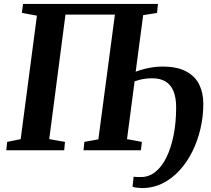

<svg xmlns="http://www.w3.org/2000/svg" viewBox="-20 -763 1074 975"><path d="M700.5 192Q691 192 675.8 190.2Q660.5 188.5 653 185.5L658.5 134.5Q665.5 135.5 675.8 135.8Q686 136 696.5 136Q736.5 136 769.5 109.5Q802.5 83 825.8 35Q849 -13 861.8 -77.5Q874.5 -142 874.5 -218Q874.5 -267 861 -300Q847.5 -333 820.5 -349.2Q793.5 -365.5 753 -365.5Q735.5 -365.5 719.8 -363.5Q704 -361.5 690 -358Q676 -354.5 663.5 -350L625 -56.5L700.5 -42.5L695.5 0H404L408.5 -42.5L479.5 -55.5L563.5 -689H312.5L230 -56.5L310 -42.5L306 0H12L16.5 -42.5L85 -56.5L167.5 -683.5L91 -697.5L97 -743H782L777.5 -697.5L707 -686L669 -399Q690.5 -407 713.2 -412.8Q736 -418.5 758.8 -421.8Q781.5 -425 804 -425Q880.5 -425 926.2 -400Q972 -375 992.2 -332.5Q1012.5 -290 1012.5 -236Q1012.5 -172.5 998.2 -110.5Q984 -48.5 957 6Q930 60.5 891.8 102.2Q853.5 144 805.5 168Q757.5 192 700.5 192Z"/></svg>

Font: Merriweather 36pt
Style: Bold Italic
Weight: 700
Italic angle: -7.8°
Version: Version 2.101